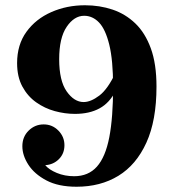

<svg xmlns="http://www.w3.org/2000/svg" viewBox="-20 -700 660 730"><path d="M271 10Q202 10 156.5 -14Q111 -38 88 -73.5Q65 -109 65 -144Q65 -180 89 -203.5Q113 -227 146 -227Q179 -227 202 -203.5Q225 -180 225 -148Q225 -116 204 -95Q183 -74 152 -72Q166 -55 196 -42.5Q226 -30 262 -30Q316 -30 348.5 -66.5Q381 -103 395.5 -178Q410 -253 410 -370Q410 -471 395.5 -530Q381 -589 356.5 -614.5Q332 -640 300 -640Q262 -640 233.5 -598Q205 -556 205 -475Q205 -393 233.5 -352.5Q262 -312 298 -312Q325 -312 357.5 -336.5Q390 -361 420 -425V-355Q397 -309 358.5 -288Q320 -267 265 -267Q227 -267 188.5 -277.5Q150 -288 117.5 -311Q85 -334 65 -371Q45 -408 45 -460Q45 -530 80.5 -579Q116 -628 175 -654Q234 -680 303 -680Q359 -680 408 -663.5Q457 -647 494.5 -611Q532 -575 553.5 -516Q575 -457 575 -371Q575 -242 536.5 -157.5Q498 -73 430 -31.5Q362 10 271 10Z"/></svg>

Font: Brygada 1918
Style: Regular
Weight: 400
Designer: Mateusz Machalski | Borys Kosmynka | Przemek Hoffer
Foundry: NIEPODLEGLA 2018
Version: Version 3.006